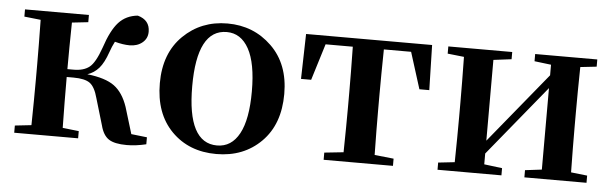

<svg xmlns="http://www.w3.org/2000/svg" viewBox="-41 -683 2645 830"><g transform="rotate(5 1281.0 -268.0)"><path d="M543.9 -38.1 612.3 -30.3V0Q567.4 10.7 528.3 10.7Q474.6 10.7 449.7 -5.9Q424.8 -22.5 414.1 -64.5L379.9 -179.7Q367.2 -227.5 345.2 -243.7Q323.2 -259.8 273.4 -259.8H244.1Q244.1 -152.3 246.1 -39.1L316.4 -31.2V0H39.1V-31.2L110.4 -39.1Q112.3 -152.3 112.3 -235.4V-299.8Q112.3 -382.8 110.4 -496.1L39.1 -503.9V-535.2H316.4V-503.9L246.1 -496.1Q244.1 -384.8 244.1 -293.9H271.5Q314.5 -293.9 339.4 -313.5Q364.3 -333 387.7 -399.4Q413.1 -476.6 444.8 -511.2Q476.6 -545.9 527.3 -550.8Q580.1 -536.1 580.1 -485.4Q580.1 -456.1 558.1 -438Q536.1 -419.9 502.9 -419.9Q474.6 -419.9 438.5 -429.7Q426.8 -407.2 418.9 -383.8Q402.3 -335.9 381.8 -312.5Q361.3 -289.1 332 -279.3Q411.1 -270.5 449.7 -242.2Q488.3 -213.9 508.8 -153.3Z M917 15.6Q797.9 15.6 722.7 -60.5Q647.5 -136.7 647.5 -268.6Q647.5 -398.4 725.1 -474.6Q802.7 -550.8 917 -550.8Q1030.3 -550.8 1108.9 -474.6Q1187.5 -398.4 1187.5 -268.6Q1187.5 -136.7 1111.3 -60.5Q1035.2 15.6 917 15.6ZM917 -21.5Q979.5 -21.5 1013.2 -83.5Q1046.9 -145.5 1046.9 -267.6Q1046.9 -389.6 1012.7 -451.7Q978.5 -513.7 917 -513.7Q788.1 -513.7 788.1 -267.6Q788.1 -21.5 917 -21.5Z M1717.8 -498H1599.6Q1597.7 -384.8 1597.7 -299.8V-235.4Q1597.7 -153.3 1599.6 -40L1682.6 -31.2V0H1381.8V-31.2L1464.8 -40Q1466.8 -153.3 1466.8 -235.4V-299.8Q1466.8 -384.8 1464.8 -498H1346.7L1297.9 -339.8H1253.9L1258.8 -535.2H1805.7L1810.5 -339.8H1767.6Z M2522.5 -503.9 2452.1 -496.1Q2450.2 -382.8 2450.2 -299.8V-235.4Q2450.2 -152.3 2452.1 -39.1L2522.5 -31.2V0H2252.9V-31.2L2325.2 -40V-393.6L2075.2 -87.9V-41L2153.3 -31.2V0H1876V-31.2L1947.3 -39.1Q1949.2 -152.3 1949.2 -235.4V-299.8Q1949.2 -382.8 1947.3 -496.1L1876 -503.9V-535.2H2153.3V-503.9L2075.2 -494.1V-143.6L2325.2 -449.2V-495.1L2252.9 -503.9V-535.2H2522.5Z"/></g></svg>

Font: GenRyuMin TW TTF Bold
Style: Regular
Weight: 700
Version: Version 1.300